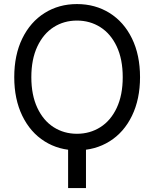

<svg xmlns="http://www.w3.org/2000/svg" viewBox="-20 -737 766 954"><path d="M407.2 197.3H318.4V-19.5H407.2ZM362.3 9.8Q272.5 9.8 201.7 -34.7Q130.9 -79.1 90.8 -161.6Q50.8 -244.1 50.8 -353.5Q50.8 -463.9 90.8 -545.9Q130.9 -627.9 201.7 -672.4Q272.5 -716.8 362.3 -716.8Q453.1 -716.8 524.4 -672.4Q595.7 -627.9 635.7 -545.9Q675.8 -463.9 675.8 -353.5Q675.8 -244.1 635.7 -161.6Q595.7 -79.1 524.4 -34.7Q453.1 9.8 362.3 9.8ZM362.3 -634.8Q297.9 -634.8 246.6 -602.1Q195.3 -569.3 165.5 -505.9Q135.7 -442.4 135.7 -353.5Q135.7 -264.6 165.5 -201.2Q195.3 -137.7 246.6 -105Q297.9 -72.3 362.3 -72.3Q426.8 -72.3 478.5 -105Q530.3 -137.7 560.1 -201.2Q589.8 -264.6 589.8 -353.5Q589.8 -442.4 560.1 -505.9Q530.3 -569.3 478.5 -602.1Q426.8 -634.8 362.3 -634.8Z"/></svg>

Font: Pretendard Std Variable
Style: Regular
Weight: 400
Designer: Base glyphs from Inter by Rasmus Andersson; Hangeul glyphs from Noto Sans CJK(Source Han Sans) by Jang Soo-young and Kan
Foundry: Kil Hyung-jin
Version: Version 1.309;Glyphs 3.2 (3225)